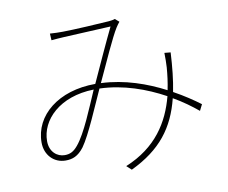

<svg xmlns="http://www.w3.org/2000/svg" viewBox="-83 -830 1166 983"><g transform="rotate(-10 500.0 -338.5)"><path d="M825 -508 793 -511C794 -485 793 -457 792 -436C789 -397 784 -358 776 -320C682 -369 569 -410 446 -415C493 -516 546 -636 575 -682C583 -694 588 -701 594 -708L573 -726C564 -723 555 -721 542 -720C504 -717 348 -708 300 -708C280 -708 257 -708 233 -710L235 -675C257 -677 279 -679 302 -680C348 -682 505 -690 545 -692C507 -614 460 -510 417 -416C225 -416 94 -309 94 -168C94 -103 139 -56 200 -56C235 -56 265 -66 296 -107C337 -164 394 -302 434 -389C557 -385 673 -343 770 -290C736 -160 663 -41 500 26L525 49C682 -26 758 -127 795 -275C844 -247 886 -216 921 -187L937 -219C901 -246 855 -277 802 -306C814 -366 821 -432 825 -508ZM404 -389C365 -300 316 -176 269 -120C246 -92 226 -84 200 -84C161 -84 123 -114 123 -170C123 -279 225 -385 404 -389Z"/></g></svg>

Font: Harano Aji Gothic ExtraLight
Style: Regular
Weight: 250
Foundry: Masamichi Hosoda
Version: HaranoAjiGothic-ExtraLight version 20230610;ttx 4.39.4